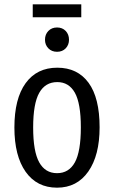

<svg xmlns="http://www.w3.org/2000/svg" viewBox="-20 -847 522 879"><path d="M352.1 -768.1H129.9V-827.1H352.1ZM295.9 -665Q295.9 -641.6 280.8 -625.7Q265.6 -609.9 241.2 -609.9Q216.8 -609.9 201.4 -625.7Q186 -641.6 186 -665Q186 -689.5 201.4 -705.3Q216.8 -721.2 241.2 -721.2Q265.6 -721.2 280.8 -705.3Q295.9 -689.5 295.9 -665ZM242.2 -537.1Q335 -537.1 385.5 -468Q436 -398.9 436 -264.2Q436 -135.7 384.3 -61.8Q332.5 12.2 241.2 12.2Q148.9 12.2 97.4 -60.5Q45.9 -133.3 45.9 -263.2Q45.9 -395.5 97.4 -466.3Q148.9 -537.1 242.2 -537.1ZM242.2 -471.2Q187.5 -471.2 159.7 -422.1Q131.8 -373 131.8 -263.2Q131.8 -153.8 159.4 -104Q187 -54.2 241.2 -54.2Q295.4 -54.2 322.8 -103.8Q350.1 -153.3 350.1 -264.2Q350.1 -373.5 322.8 -422.4Q295.4 -471.2 242.2 -471.2Z"/></svg>

Font: Fira Sans Compressed Book
Style: Regular
Weight: 350
Width: 1
Designer: Carrois Corporate & Edenspiekermann AG
Foundry: Carrois Corporate GbR & Edenspiekermann AG
Version: Version 4.203;PS 004.203;hotconv 1.0.88;makeotf.lib2.5.64775